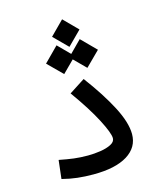

<svg xmlns="http://www.w3.org/2000/svg" viewBox="-119 -888 823 977"><g transform="rotate(-15 293.0 -399.0)"><path d="M252.4 2.4Q207.5 2.4 168.7 -2Q129.9 -6.3 87.9 -17.1L99.1 -114.7Q143.1 -106 176.5 -101.8Q210 -97.7 250 -97.7Q282.2 -97.7 315.7 -102.8Q349.1 -107.9 371.8 -119.6Q394.5 -131.3 394.5 -150.4Q394.5 -177.2 356.2 -251.2Q317.9 -325.2 245.6 -425.8L328.6 -479.5Q404.3 -378.4 449.2 -292.5Q494.1 -206.5 494.1 -145.5Q494.1 -75.7 431.2 -36.6Q368.2 2.4 252.4 2.4ZM361.8 -529.3 300.8 -590.3 239.7 -529.3 164.1 -604.5 239.7 -680.7 300.8 -619.1 361.8 -680.7 437.5 -604.5ZM301.3 -656.2 229 -728.5 301.3 -801.3 373.5 -728.5Z"/></g></svg>

Font: CaskaydiaMono NF
Style: Regular
Weight: 400
Designer: Aaron Bell
Foundry: Saja Typeworks
Version: Version 2111.001; ttfautohint (v1.8.4);Nerd Fonts 3.1.1